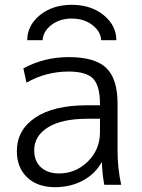

<svg xmlns="http://www.w3.org/2000/svg" viewBox="-20 -767 588 797"><path d="M157 -600H93Q93 -661 145.5 -704Q198 -747 278 -747Q358 -747 410.5 -704Q463 -661 463 -600H400Q398 -637 363 -663.5Q328 -690 278 -690Q228 -690 193.5 -663.5Q159 -637 157 -600ZM265 -530Q374 -530 421 -485Q468 -440 468 -337V-140Q468 -69 483 0H413Q405 -39 403 -92H401Q374 -44 323 -17Q272 10 208 10Q136 10 93 -30.5Q50 -71 50 -140Q50 -227 126 -278.5Q202 -330 342 -330H395V-335Q395 -411 366.5 -440.5Q338 -470 265 -470Q171 -470 90 -424L77 -483Q163 -530 265 -530ZM122 -143Q122 -98 150 -72.5Q178 -47 225 -47Q294 -47 344.5 -96.5Q395 -146 395 -218V-274H342Q237 -274 179.5 -238.5Q122 -203 122 -143Z"/></svg>

Font: Mplus 1p
Style: Regular
Weight: 400
Version: Version 1.061